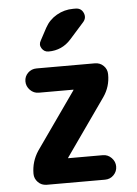

<svg xmlns="http://www.w3.org/2000/svg" viewBox="-54 -812 609 854"><g transform="rotate(-5 250.0 -385.0)"><path d="M304.7 -769.5H315.4Q340.8 -769.5 350.6 -747.1Q360.4 -724.6 343.8 -706.1L280.3 -634.8Q240.2 -589.8 179.7 -589.8Q160.2 -589.8 149.4 -606.9Q138.7 -624 149.4 -641.6L178.7 -696.3Q197.3 -730.5 231.4 -750Q265.6 -769.5 304.7 -769.5ZM404.3 -366.2 225.6 -112.3V-111.3L224.6 -110.4Q224.6 -109.4 225.6 -109.4H379.9Q402.3 -109.4 418.5 -92.8Q434.6 -76.2 434.6 -54.2Q434.6 -32.2 418.9 -16.1Q403.3 0 379.9 0H120.1Q96.7 0 81.1 -16.1Q65.4 -32.2 65.4 -53.7Q65.4 -108.4 95.7 -154.3L274.4 -408.2V-409.2L275.4 -410.2Q275.4 -411.1 274.4 -411.1H120.1Q97.7 -411.1 81.5 -427.7Q65.4 -444.3 65.4 -466.3Q65.4 -488.3 81.1 -503.9Q96.7 -519.5 120.1 -519.5H379.9Q403.3 -519.5 418.9 -503.9Q434.6 -488.3 434.6 -465.8Q435.5 -411.1 404.3 -366.2Z"/></g></svg>

Font: Rounded-X Mgen+ 1m bold
Style: Bold
Weight: 700
Designer: [Source Han Sans]
Ryoko NISHIZUKA  (kana & ideographs); Paul D. Hunt (Latin, Greek & Cyrillic); Wenlong ZHANG  (bopomofo
Version: Version 1.059.20150602